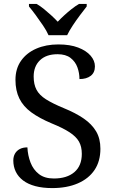

<svg xmlns="http://www.w3.org/2000/svg" viewBox="-20 -951 584 981"><path d="M247 10Q198 10 160.5 0Q123 -10 98 -29Q73 -48 60.5 -74Q48 -100 48 -131Q48 -151 56.5 -166Q65 -181 81 -189.5Q97 -198 120 -198Q122 -157 136 -120.5Q150 -84 179 -61.5Q208 -39 255 -39Q322 -39 360 -71.5Q398 -104 398 -165Q398 -202 383.5 -227.5Q369 -253 335.5 -275Q302 -297 243 -321Q181 -347 140 -377Q99 -407 79 -447.5Q59 -488 59 -543Q59 -600 87.5 -640.5Q116 -681 165.5 -702.5Q215 -724 278 -724Q338 -724 379.5 -708Q421 -692 443 -666.5Q465 -641 465 -612Q465 -580 443.5 -563.5Q422 -547 386 -547Q386 -578 375.5 -607Q365 -636 340.5 -655Q316 -674 274 -674Q216 -674 184 -643Q152 -612 152 -560Q152 -520 166.5 -492.5Q181 -465 215 -443.5Q249 -422 307 -398Q366 -374 407.5 -345.5Q449 -317 471 -280Q493 -243 493 -191Q493 -127 463 -82.5Q433 -38 377.5 -14Q322 10 247 10ZM228 -771Q218 -794 200 -820.5Q182 -847 163 -873Q144 -899 128 -918V-931H167Q186 -920 205 -904.5Q224 -889 242 -872.5Q260 -856 275 -840Q290 -856 308 -872.5Q326 -889 345.5 -904.5Q365 -920 384 -931H423V-918Q408 -899 388.5 -873Q369 -847 351.5 -820.5Q334 -794 323 -771Z"/></svg>

Font: Noto Serif Thai
Style: Regular
Weight: 400
Designer: Monotype Design Team
Foundry: Monotype Imaging Inc.
Version: Version 2.001